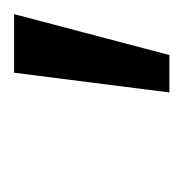

<svg xmlns="http://www.w3.org/2000/svg" viewBox="-14 -735 260 272"><g transform="rotate(-90 116.0 -599.0)"><path d="M121 -489H174L232 -709H149Z"/></g></svg>

Font: Uncut Sans
Style: Italic
Weight: 400
Italic angle: -11°
Designer: Kasper Nordkvist
Foundry: UNCUT.wtf
Version: Version 1.304;Glyphs 3.2 (3246)